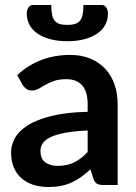

<svg xmlns="http://www.w3.org/2000/svg" viewBox="-20 -743 548 771"><path d="M24.5 0ZM396.5 0Q379 0 369.5 -5.2Q360 -10.5 354.5 -26.5L343.5 -63Q324 -45.5 305.5 -32.2Q287 -19 267 -10Q247 -1 224.2 3.5Q201.5 8 174 8Q141.5 8 114 -0.8Q86.5 -9.5 66.5 -27Q46.5 -44.5 35.5 -70.5Q24.5 -96.5 24.5 -131Q24.5 -160 39.8 -188.2Q55 -216.5 90.5 -239.2Q126 -262 185 -277Q244 -292 332 -294V-324Q332 -375.5 310 -400.2Q288 -425 246.5 -425Q216.5 -425 196.8 -418Q177 -411 162 -402.2Q147 -393.5 134.8 -386.5Q122.5 -379.5 107.5 -379.5Q94.5 -379.5 85.5 -386.2Q76.5 -393 71 -402L49 -441.5Q137.5 -522.5 262 -522.5Q307 -522.5 342.5 -507.8Q378 -493 402.5 -466.8Q427 -440.5 439.8 -404Q452.5 -367.5 452.5 -324V0ZM212 -77Q250 -77 277.8 -90.8Q305.5 -104.5 332 -132.5V-219Q278 -216.5 241.8 -209.8Q205.5 -203 183.5 -192.5Q161.5 -182 152 -168Q142.5 -154 142.5 -137.5Q142.5 -105 161.8 -91Q181 -77 212 -77ZM250.5 -643Q269 -643 281.5 -647Q294 -651 301.5 -660.2Q309 -669.5 312 -685Q315 -700.5 315 -723H388Q401 -723 407.2 -712.2Q413.5 -701.5 413.5 -688.5Q413.5 -663 402 -642.2Q390.5 -621.5 369 -607.2Q347.5 -593 317.5 -585.2Q287.5 -577.5 250.5 -577.5Q213.5 -577.5 183.5 -585.2Q153.5 -593 132 -607.2Q110.5 -621.5 99 -642.2Q87.5 -663 87.5 -688.5Q87.5 -701.5 93.8 -712.2Q100 -723 113 -723H186Q186 -700.5 189 -685Q192 -669.5 199.5 -660.2Q207 -651 219.2 -647Q231.5 -643 250.5 -643Z"/></svg>

Font: Lato
Style: Bold
Weight: 700
Designer: Lukasz Dziedzic
Foundry: tyPoland Lukasz Dziedzic
Version: Version 2.007; 2014-02-27